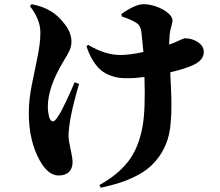

<svg xmlns="http://www.w3.org/2000/svg" viewBox="-20 -805 1040 908"><path d="M333 -416 354 -408.2Q304.2 -240.2 304.2 -161.1Q304.2 -141.6 313.7 -100.1Q323.2 -58.6 323.2 -39.1Q323.2 -8.8 306.4 8.1Q289.6 24.9 256.8 24.9Q208 24.9 168 -45.9Q116.2 -139.6 116.2 -270Q116.2 -331.5 129.9 -400.6Q143.6 -469.7 157.2 -534.7Q170.9 -599.6 170.9 -650.9Q170.9 -686 156 -719Q141.1 -752 122.1 -774.9L128.9 -785.2Q181.6 -775.9 222.2 -751Q255.9 -730.5 286.9 -689.9Q317.9 -649.4 317.9 -607.9Q317.9 -586.9 309.8 -568.6Q301.8 -550.3 280.8 -516.1Q206.1 -393.1 206.1 -299.8Q206.1 -292.5 207 -282.7Q208 -272.9 210.2 -260.3Q212.4 -247.6 217.8 -239.3Q223.1 -231 231 -231Q234.9 -231 240.5 -236.3Q246.1 -241.7 252.7 -251.7Q259.3 -261.7 265.9 -272.9Q272.5 -284.2 280 -299.8Q287.6 -315.4 293.7 -328.1Q299.8 -340.8 307.1 -356.9Q314.5 -373 318.4 -382.1Q322.3 -391.1 327.4 -403.1Q332.5 -415 333 -416ZM556.2 -727.1 554.2 -738.8Q619.6 -785.2 659.2 -785.2Q686 -785.2 717.8 -774.4Q749.5 -763.7 772.7 -745.1Q795.9 -726.6 795.9 -707Q795.9 -698.7 789.8 -678.5Q783.7 -658.2 782.2 -640.1Q779.8 -606.9 779.8 -594.2Q796.9 -599.6 808.1 -605Q849.6 -624 853 -624Q889.2 -624 916.5 -605.5Q943.8 -586.9 943.8 -559.1Q943.8 -521 895 -498Q859.9 -481 785.2 -462.9Q785.2 -457.5 786.6 -430.7Q788.1 -403.8 788.3 -395.8Q788.6 -387.7 789.6 -362.5Q790.5 -337.4 790.5 -326.7Q790.5 -315.9 790.5 -293.5Q790.5 -271 789.6 -258.8Q788.6 -246.6 787.4 -227.8Q786.1 -209 784.2 -196.3Q782.2 -183.6 779.1 -169.2Q775.9 -154.8 772 -143.1Q758.3 -102.1 735.8 -69.3Q713.4 -36.6 685.3 -12.9Q657.2 10.7 619.6 29.3Q582 47.9 543.5 60.1Q504.9 72.3 456.1 83L450.2 69.8Q536.6 22.5 585.9 -41Q635.3 -104.5 653.8 -205.1Q668.5 -284.2 663.1 -440.9Q619.6 -435.1 581.1 -435.1Q558.6 -435.1 540.5 -437.5Q522.5 -439.9 499 -449Q475.6 -458 457 -473.4Q438.5 -488.8 420.2 -517.6Q401.9 -546.4 389.2 -585.9L397 -592.8Q478 -544.9 547.9 -544.9Q593.8 -544.9 658.2 -559.1Q654.3 -603.5 648.9 -651.9Q645 -682.6 628.9 -693.8Q606 -710.9 556.2 -727.1Z"/></svg>

Font: Noto Serif JP Black
Style: Regular
Weight: 900
Designer: Ryoko NISHIZUKA  (kana & ideographs); Frank Grießhammer (Latin, Greek & Cyrillic); Wenlong ZHANG  (bopomofo); Sandoll Co
Foundry: Adobe Systems Incorporated
Version: Version 1.001;PS 1.001;hotconv 16.6.54;makeotf.lib2.5.65590